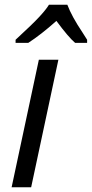

<svg xmlns="http://www.w3.org/2000/svg" viewBox="-20 -786 386 806"><path d="M110.8 0H28.8L143.1 -535.2H225.1ZM345.7 -606H295.4Q267.6 -629.4 216.8 -698.2Q151.4 -640.1 98.6 -606H45.4V-619.1Q116.2 -684.1 145.3 -715.6Q174.3 -747.1 185.5 -766.1H262.7Q280.8 -717.8 325.2 -651.4L345.7 -619.1Z"/></svg>

Font: CAA NEO Sans
Style: Italic
Weight: 400
Italic angle: -12°
Version: Version 1.10